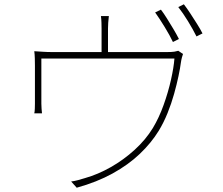

<svg xmlns="http://www.w3.org/2000/svg" viewBox="-20 -849 1040 896"><path d="M731 -804Q744 -787 759 -763Q774 -739 789 -714Q804 -689 815 -667L787 -653Q773 -683 748.5 -723Q724 -763 704 -791ZM838 -829Q852 -811 868 -786.5Q884 -762 899.5 -737.5Q915 -713 925 -693L897 -679Q880 -713 857 -750.5Q834 -788 812 -816ZM488 -774Q486 -760 485 -743Q484 -726 484 -716Q484 -706 484 -683Q484 -660 484 -635Q484 -610 484 -593H454Q454 -611 454 -636Q454 -661 454 -683.5Q454 -706 454 -716Q454 -726 453.5 -743Q453 -760 451 -774ZM834 -597Q832 -592 829 -581Q826 -570 824 -556Q821 -532 813 -494Q805 -456 792.5 -411Q780 -366 762 -321.5Q744 -277 721 -239Q686 -182 632.5 -131Q579 -80 505.5 -39.5Q432 1 338 27L312 -2Q328 -4 344.5 -8.5Q361 -13 377 -18Q437 -35 497 -69Q557 -103 608.5 -150Q660 -197 693 -251Q722 -299 743.5 -359Q765 -419 778 -477Q791 -535 794 -576H173Q173 -558 173 -527.5Q173 -497 173 -464Q173 -431 173 -403.5Q173 -376 173 -365Q173 -355 174 -341.5Q175 -328 176 -320H140Q142 -328 142.5 -341.5Q143 -355 143 -364Q143 -376 143 -400Q143 -424 143 -452.5Q143 -481 143 -505.5Q143 -530 143 -542Q143 -557 142.5 -576Q142 -595 140 -610Q158 -609 179.5 -607.5Q201 -606 225 -606H758Q783 -606 794.5 -608Q806 -610 812 -612Z"/></svg>

Font: Noto Sans HK Thin
Style: Regular
Weight: 100
Designer: Ryoko NISHIZUKA 西塚涼子 (kana, bopomofo & ideographs); Paul D. Hunt (Latin, Greek & Cyrillic); Sandoll Communications 산돌커뮤니
Foundry: Adobe
Version: Version 2.004-H2;hotconv 1.0.118;makeotfexe 2.5.65603